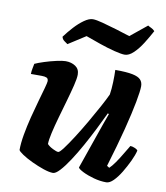

<svg xmlns="http://www.w3.org/2000/svg" viewBox="-81 -788 739 855"><g transform="rotate(10 288.0 -360.0)"><path d="M216 0Q199 0 172.5 -9Q146 -18 118.5 -31Q91 -44 72.5 -56.5Q54 -69 52 -75Q52 -106 59 -145.5Q66 -185 76.5 -226.5Q87 -268 97.5 -304.5Q108 -341 115 -366.5Q122 -392 122 -398Q122 -410 114 -413.5Q106 -417 92 -417H43Q43 -430 46 -443.5Q49 -457 50 -464Q65 -471 91.5 -479.5Q118 -488 145 -494Q172 -500 186 -500Q212 -500 230.5 -487.5Q249 -475 249 -450Q249 -433 241 -400.5Q233 -368 221.5 -328Q210 -288 198.5 -247.5Q187 -207 179.5 -174Q172 -141 172 -123Q181 -113 198 -104.5Q215 -96 223 -96Q229 -96 246 -118.5Q263 -141 286 -177Q309 -213 332.5 -253.5Q356 -294 375.5 -330Q395 -366 405 -388Q409 -413 410 -444.5Q411 -476 410 -500Q461 -500 488 -494.5Q515 -489 525.5 -477.5Q536 -466 536 -448Q536 -427 526.5 -376Q517 -325 497.5 -248.5Q478 -172 448 -73L459 -66Q470 -76 484 -96Q498 -116 511.5 -139Q525 -162 535 -178Q544 -178 555.5 -173Q567 -168 569 -163Q564 -142 551 -114.5Q538 -87 522 -60.5Q506 -34 489 -17Q472 0 457 0Q429 0 400 -8Q371 -16 350 -26.5Q329 -37 326 -44L376 -188Q388 -223 399 -254Q410 -285 416 -301L411 -304Q395 -270 374.5 -229Q354 -188 331.5 -147.5Q309 -107 287 -73.5Q265 -40 246.5 -20Q228 0 216 0ZM439 -574Q424 -574 392 -582Q360 -590 324 -602.5Q288 -615 258 -626L180 -576Q174 -580 164.5 -587Q155 -594 153 -605Q170 -628 191 -651Q212 -674 234 -689.5Q256 -705 273 -705Q288 -705 318 -697Q348 -689 383 -678.5Q418 -668 445 -659L520 -720Q526 -716 535 -712Q544 -708 551 -700Q536 -672 517.5 -642.5Q499 -613 478.5 -593.5Q458 -574 439 -574Z"/></g></svg>

Font: Texturina Medium 12pt ExtraBold
Style: Italic
Weight: 800
Italic angle: -11°
Version: Version 1.002